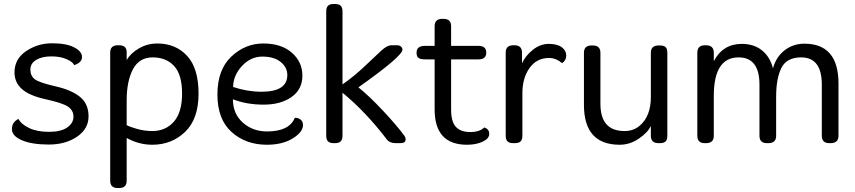

<svg xmlns="http://www.w3.org/2000/svg" viewBox="-20 -721 4306 967"><path d="M354 -393Q347 -409 315.5 -423Q284 -437 238 -437Q192 -437 162.5 -419.5Q133 -402 133 -370.5Q133 -339 155 -322Q177 -305 258.5 -286.5Q340 -268 383 -233Q426 -198 426 -135Q426 -72 368 -32.5Q310 7 225.5 7Q141 7 90.5 -14.5Q40 -36 40 -71Q40 -106 73 -122Q87 -95 127 -76Q167 -57 227 -57Q287 -57 318.5 -79Q350 -101 350 -133.5Q350 -166 321.5 -184.5Q293 -203 210.5 -221Q128 -239 90.5 -272.5Q53 -306 53 -356Q53 -424 111.5 -463.5Q170 -503 242 -503Q314 -503 353.5 -482.5Q393 -462 393 -434Q393 -406 354 -393Z M573 -493H580Q618 -493 618 -458V-419Q639 -454 681 -478Q723 -502 772 -502Q865 -502 922.5 -439.5Q980 -377 980 -249.5Q980 -122 912.5 -57Q845 8 747 8Q680 8 618 -26V189Q618 226 580 226H573Q535 226 535 189V-456Q535 -493 573 -493ZM618 -216V-91Q628 -84 667.5 -72.5Q707 -61 747 -61Q814 -61 855.5 -108Q897 -155 897 -250Q897 -345 857 -388.5Q817 -432 749 -432Q681 -432 649.5 -372Q618 -312 618 -216Z M1153 -221Q1153 -148 1203 -103.5Q1253 -59 1325 -59Q1437 -59 1465 -128Q1482 -128 1494 -118.5Q1506 -109 1506 -91Q1506 -56 1454.5 -24Q1403 8 1324 8Q1218 8 1146.5 -56Q1075 -120 1075 -245Q1075 -370 1145 -436Q1215 -502 1306 -502Q1397 -502 1450 -455.5Q1503 -409 1503 -340Q1503 -271 1448.5 -232.5Q1394 -194 1308 -194Q1222 -194 1153 -221ZM1154 -283Q1226 -259 1297 -259Q1427 -259 1427 -343Q1427 -382 1393.5 -409Q1360 -436 1301.5 -436Q1243 -436 1199 -389Q1155 -342 1154 -283Z M1661 -701H1667Q1687 -701 1696 -692Q1705 -683 1705 -663V-296Q1764 -337 1818.5 -389Q1873 -441 1901.5 -467Q1930 -493 1952 -493H1980Q1992 -493 1999.5 -486.5Q2007 -480 2007 -471Q2007 -438 1785 -281Q1838 -239 1907.5 -165Q1977 -91 2017 -37Q2023 -28 2023 -20Q2023 0 1998 0H1974Q1942 0 1928 -19Q1822 -158 1705 -254V-38Q1705 -18 1696 -9Q1687 0 1667 0H1661Q1641 0 1632 -9Q1623 -18 1623 -38V-663Q1623 -683 1632 -692Q1641 -701 1661 -701Z M2207 -626H2214Q2252 -626 2252 -589V-490H2390Q2429 -490 2429 -456Q2429 -422 2390 -422H2252V-170Q2252 -107 2276.5 -81.5Q2301 -56 2348.5 -56Q2396 -56 2419 -79Q2444 -71 2444 -47Q2444 -23 2411 -7.5Q2378 8 2332 8Q2169 8 2169 -170V-422H2120Q2098 -422 2088 -429Q2078 -436 2078 -456Q2078 -490 2120 -490H2169V-589Q2169 -626 2207 -626Z M2565 -493H2571Q2609 -493 2609 -456V-402Q2626 -440 2663.5 -470Q2701 -500 2744 -500Q2787 -500 2809.5 -483Q2832 -466 2832 -441.5Q2832 -417 2811 -403Q2780 -429 2745 -429Q2683 -429 2647 -378.5Q2611 -328 2611 -252V-38Q2611 -18 2602 -9Q2593 0 2573 0H2565Q2545 0 2536 -9Q2527 -18 2527 -38V-456Q2527 -493 2565 -493Z M2959 -492H2966Q3004 -492 3004 -455V-198Q3004 -61 3125 -61Q3171 -61 3202 -88Q3258 -136 3258 -232V-455Q3258 -492 3297 -492H3304Q3324 -492 3332.5 -483.5Q3341 -475 3341 -455V-37Q3341 -17 3332 -8.5Q3323 0 3303 0H3297Q3258 0 3258 -37V-87Q3244 -55 3198.5 -23.5Q3153 8 3101 8Q2921 8 2921 -193V-455Q2921 -492 2959 -492Z M3530 -493H3536Q3575 -493 3575 -455V-413Q3621 -500 3716 -500Q3777 -500 3817.5 -467.5Q3858 -435 3873 -377Q3889 -435 3932 -468Q3975 -501 4031 -501Q4203 -501 4203 -300V-37Q4203 0 4163 0H4157Q4119 0 4119 -37V-295Q4119 -432 4015 -432Q3942 -432 3915.5 -379Q3889 -326 3889 -235V-37Q3889 0 3850 0H3843Q3805 0 3805 -37V-295Q3805 -432 3700 -432Q3575 -432 3575 -238V-37Q3575 0 3536 0H3530Q3492 0 3492 -37V-455Q3492 -493 3530 -493Z"/></svg>

Font: Merge One
Style: Regular
Weight: 400
Designer: Kosal Sen
Foundry: Philatype
Version: Version 1.001